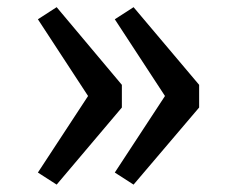

<svg xmlns="http://www.w3.org/2000/svg" viewBox="-20 -566 655 530"><path d="M435.4 -301 296.9 -512.8 348.7 -546.2 529.7 -331.8V-269.2L348.7 -56.4L296.9 -89.7ZM223.1 -301 84.6 -512.8 136.4 -546.2 316.4 -331.8V-269.2L136.4 -56.4L84.6 -89.7Z"/></svg>

Font: FiraCode Nerd Font
Style: Regular
Weight: 400
Designer: Carrois Corporate, Edenspiekermann AG, Nikita Prokopov
Foundry: Carrois Corporate, Edenspiekermann AG, Nikita Prokopov
Version: Version 6.002;Nerd Fonts 3.4.0